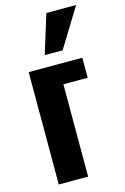

<svg xmlns="http://www.w3.org/2000/svg" viewBox="-127 -897 620 954"><g transform="rotate(-15 183.0 -419.5)"><path d="M52 0V-578H328V-475H203V0ZM151 -639 213 -839H366L243 -639Z"/></g></svg>

Font: Oswald SemiBold
Style: Regular
Weight: 600
Designer: Vernon Adams
Foundry: Vernon Adams
Version: Version 4.103;gftools[0.9.33.dev8+g029e19f]